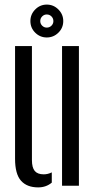

<svg xmlns="http://www.w3.org/2000/svg" viewBox="-20 -798 413 825"><path d="M44.7 -115.7V-600H117.2V-110.2Q117.2 -77.9 129.3 -63.4Q141.5 -48.9 168 -48.9Q185.4 -48.9 202.5 -57.3V-13.3Q178.2 7.2 144 7.2Q95.9 7.2 70.3 -21.4Q44.7 -50.1 44.7 -115.7ZM246.6 0V-600H319.1V0ZM181 -637Q152.1 -637 131.3 -657.6Q110.6 -678.1 110.6 -707.5Q110.6 -736.4 131.3 -757.3Q152.1 -778.3 181 -778.3Q210 -778.3 230.9 -757.3Q251.8 -736.4 251.8 -707.5Q251.8 -678.1 230.9 -657.6Q210 -637 181 -637ZM180.9 -679.4Q192.8 -679.4 201.1 -687.6Q209.4 -695.9 209.4 -707.3Q209.4 -719.2 201.1 -727.5Q192.8 -735.8 180.9 -735.8Q169.4 -735.8 161.2 -727.5Q153 -719.2 153 -707.3Q153 -695.9 161.2 -687.6Q169.4 -679.4 180.9 -679.4Z"/></svg>

Font: Big Shoulders Stencil Thin
Style: Regular
Weight: 100
Designer: Patric King
Foundry: XO Type Co
Version: Version 2.001